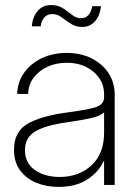

<svg xmlns="http://www.w3.org/2000/svg" viewBox="-20 -734 540 762"><path d="M212.4 7.8Q165 7.8 125 -8.3Q85 -24.4 60.3 -57.1Q35.6 -89.8 35.6 -140.1Q35.6 -211.4 89.4 -242.7Q143.1 -273.9 246.6 -287.6Q317.4 -296.9 355.2 -307.1Q393.1 -317.4 393.1 -348.6V-359.4Q393.1 -413.1 351.1 -449Q309.1 -484.9 244.6 -484.9Q201.7 -484.9 167.2 -468.5Q132.8 -452.1 112.5 -424.3Q92.3 -396.5 91.8 -361.3H48.3Q49.3 -407.7 75.2 -444.6Q101.1 -481.4 145 -502.7Q189 -523.9 244.6 -523.9Q299.8 -523.9 342.8 -502.7Q385.7 -481.4 410.4 -444.3Q435.1 -407.2 435.1 -359.4V0H393.1V-95.2H391.6Q372.1 -51.3 326.4 -21.7Q280.8 7.8 212.4 7.8ZM216.3 -31.7Q293.9 -31.7 343.5 -78.1Q393.1 -124.5 393.1 -207.5V-287.6Q375.5 -272.5 338.9 -264.6Q302.2 -256.8 245.6 -248.5Q160.6 -236.8 119.9 -212.4Q79.1 -188 79.1 -138.2Q79.1 -86.4 118.7 -59.1Q158.2 -31.7 216.3 -31.7ZM306.6 -627Q280.8 -627 261 -639.9Q241.2 -652.8 224.1 -665.5Q207 -678.2 188 -678.2Q167.5 -678.2 155.5 -664.6Q143.6 -650.9 141.6 -629.4H106.4Q108.9 -666 128.9 -689.9Q148.9 -713.9 182.6 -713.9Q210.9 -713.9 230.5 -700.9Q250 -688 266.4 -674.8Q282.7 -661.6 301.3 -661.6Q336.9 -661.6 346.2 -709.5H380.9Q376.5 -671.4 356.7 -649.2Q336.9 -627 306.6 -627Z"/></svg>

Font: Inter Display ExtraLight
Style: Regular
Weight: 200
Designer: Rasmus Andersson
Foundry: rsms
Version: Version 4.000;git-a52131595